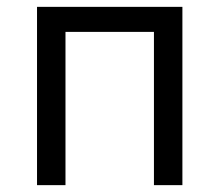

<svg xmlns="http://www.w3.org/2000/svg" viewBox="-20 -540 640 560"><path d="M88 0V-520H512V0H429V-447H171V0Z"/></svg>

Font: Iosevka Meiseki Sans
Style: Regular
Weight: 400
Monospace: yes
Designer: Belleve Invis
Foundry: Belleve Invis
Version: Version 11.2.6; ttfautohint (v1.8.4)